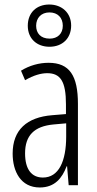

<svg xmlns="http://www.w3.org/2000/svg" viewBox="-20 -820 431 850"><path d="M199 -613C256 -613 295 -650 295 -707C295 -763 254 -800 198 -800C142 -800 103 -764 103 -706C103 -649 143 -613 199 -613ZM200 -649C160 -649 140 -673 140 -706C140 -740 162 -765 199 -765C236 -765 258 -741 258 -706C258 -671 235 -649 200 -649ZM195 -542C153 -542 110 -530 73 -507L91 -465C129 -487 162 -496 189 -496C248 -496 272 -459 272 -358V-315L211 -310C99 -301 36 -245 36 -140C36 -61 72 10 156 10C222 10 255 -31 275 -84H277L284 0H325V-360C325 -485 288 -542 195 -542ZM217 -269 273 -274V-216C273 -106 240 -34 170 -34C120 -34 91 -70 91 -141C91 -220 131 -261 217 -269Z"/></svg>

Font: Noto Sans Devanagari ExtraCondensed Light
Style: Regular
Weight: 300
Width: 2
Designer: Jelle Bosma - Monotype Design Team
Foundry: Monotype Imaging Inc.
Version: Version 2.004